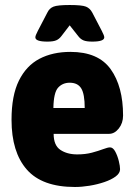

<svg xmlns="http://www.w3.org/2000/svg" viewBox="-20 -738 537 766"><path d="M279 8Q148 8 87 -61.5Q26 -131 26 -260Q26 -357 55.5 -416.5Q85 -476 137.5 -503.5Q190 -531 261 -531Q372 -531 421.5 -462Q471 -393 471 -277Q471 -247 454 -225.5Q437 -204 415 -204H194Q194 -158 221 -140Q248 -122 288 -122Q321 -122 347 -129Q373 -136 391.5 -143Q410 -150 419 -150Q431 -150 440 -133Q449 -116 454 -95.5Q459 -75 459 -63Q459 -47 441.5 -34Q424 -21 396 -11.5Q368 -2 337 3Q306 8 279 8ZM193 -307H318Q318 -363 304 -385.5Q290 -408 258 -408Q230 -408 212 -388.5Q194 -369 193 -307ZM169 -572Q121 -572 121 -589Q121 -596 131 -615L169 -688Q177 -705 193.5 -711.5Q210 -718 258 -718Q307 -718 323 -711.5Q339 -705 348 -688L386 -615Q396 -596 396 -589Q396 -572 348 -572Q325 -572 313 -577Q301 -582 292 -594L258 -637L225 -594Q216 -582 204 -577Q192 -572 169 -572Z"/></svg>

Font: Asap Semi Condensed ExtraBold
Style: Regular
Weight: 800
Width: 4
Designer: Pablo Cosgaya
Foundry: Omnibus-Type
Version: Version 3.001; ttfautohint (v1.8.4.7-5d5b)